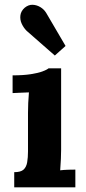

<svg xmlns="http://www.w3.org/2000/svg" viewBox="-20 -803 367 823"><path d="M41 -65Q69 -65 81 -76Q93 -87 96.5 -107.5Q100 -128 100 -154V-320Q100 -338 101 -361.5Q102 -385 104 -407Q88 -406 66.5 -405.5Q45 -405 34 -404V-480Q80 -480 112 -485Q144 -490 162.5 -497Q181 -504 188 -510H242V-161Q242 -147 241 -121.5Q240 -96 238 -73Q254 -75 273.5 -75.5Q293 -76 303 -76V0H41ZM215 -565 94 -671Q81 -684 73 -701.5Q65 -719 67.5 -737.5Q70 -756 86 -770Q102 -783 119.5 -782.5Q137 -782 153 -772.5Q169 -763 179 -746L261 -606Z"/></svg>

Font: Lora
Style: Weight 700
Weight: 700
Designer: Olga Karpushina, Alexei Vanyashin (Cyrillic)
Foundry: Cyreal
Version: Version 3.001